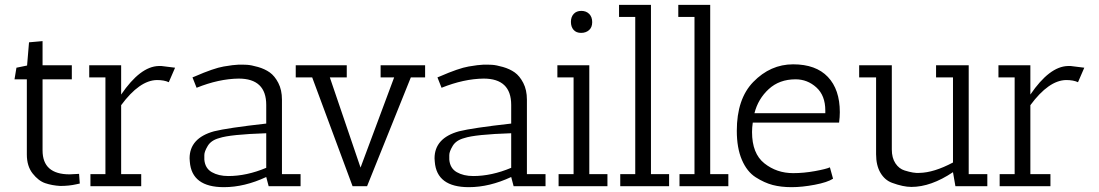

<svg xmlns="http://www.w3.org/2000/svg" viewBox="-20 -770 4544 794"><path d="M268 -49 307 -51 310 -11Q309 -11 296 -8Q266 -1 229 -1Q195 -3 167 -12.5Q139 -22 115 -52.5Q91 -83 91 -131V-442H40L48 -490L92 -499L100 -595L156 -600V-500H277V-442H156V-148Q156 -49 268 -49Z M481 -50H564V0H354V-50H416V-450H349V-500H481V-379Q560 -495 636 -497Q642 -497 648 -497L704 -490L678 -430Q659 -439 629 -439Q557 -438 481 -335Z M906 4Q773 4 765 -101Q764 -108 764 -115Q764 -199 865 -227Q921 -241 1081 -259V-336Q1081 -445 967 -445Q885 -444 793 -407L776 -450L786 -454Q864 -488 905 -495Q946 -502 965 -502.5Q984 -503 1001.5 -502Q1019 -501 1047 -493Q1075 -485 1095.5 -470.5Q1116 -456 1131 -427Q1146 -398 1146 -358V-50H1223V0H1091L1081 -38Q991 4 906 4ZM924 -42Q1000 -42 1081 -76V-219Q931 -214 887 -199Q853 -190 839 -166.5Q825 -143 825 -129Q825 -115 825 -110Q828 -74 856 -58Q884 -42 924 -42Z M1554 -450V-500H1738V-450H1679L1498 0H1438L1271 -450H1203V-500H1414V-450H1344L1471 -77L1610 -450Z M1919 4Q1786 4 1778 -101Q1777 -108 1777 -115Q1777 -199 1878 -227Q1934 -241 2094 -259V-336Q2094 -445 1980 -445Q1898 -444 1806 -407L1789 -450L1799 -454Q1877 -488 1918 -495Q1959 -502 1978 -502.5Q1997 -503 2014.5 -502Q2032 -501 2060 -493Q2088 -485 2108.5 -470.5Q2129 -456 2144 -427Q2159 -398 2159 -358V-50H2236V0H2104L2094 -38Q2004 4 1919 4ZM1937 -42Q2013 -42 2094 -76V-219Q1944 -214 1900 -199Q1866 -190 1852 -166.5Q1838 -143 1838 -129Q1838 -115 1838 -110Q1841 -74 1869 -58Q1897 -42 1937 -42Z M2285 -450V-500H2417V-50H2492V0H2290V-50H2352V-450ZM2383 -634Q2363 -634 2352 -646.5Q2341 -659 2341 -679.5Q2341 -700 2352.5 -712.5Q2364 -725 2384 -725Q2404 -725 2416.5 -712.5Q2429 -700 2429 -678.5Q2429 -657 2416 -645.5Q2403 -634 2383 -634Z M2540 -700V-750H2672V-50H2747V0H2545V-50H2607V-700Z M2785 -700V-750H2917V-50H2992V0H2790V-50H2852V-700Z M3090 -224Q3090 -135 3141 -94.5Q3192 -54 3260 -54Q3304 -54 3350.5 -62.5Q3397 -71 3412 -78L3425 -31Q3402 -16 3349.5 -6Q3297 4 3253.5 4Q3210 4 3175.5 -5Q3141 -14 3105 -37Q3069 -60 3048 -109Q3027 -158 3027 -229Q3027 -361 3095 -431Q3166 -504 3260 -504Q3354 -504 3403.5 -452Q3453 -400 3453 -306Q3453 -286 3450 -263H3093Q3090 -242 3090 -224ZM3393 -313Q3393 -375 3356 -408.5Q3319 -442 3270 -442Q3203 -442 3159 -401.5Q3115 -361 3100 -302H3393Q3393 -308 3393 -313Z M3921 -58Q3830 3 3749 3Q3715 3 3669 -14Q3639 -25 3621 -55.5Q3603 -86 3603 -132V-450H3533V-500H3668V-152Q3668 -117 3683 -94.5Q3698 -72 3721 -65Q3759 -53 3782 -55Q3842 -56 3921 -98V-450H3851V-500H3986V-50H4063V0H3931Z M4241 -50H4324V0H4114V-50H4176V-450H4109V-500H4241V-379Q4320 -495 4396 -497Q4402 -497 4408 -497L4464 -490L4438 -430Q4419 -439 4389 -439Q4317 -438 4241 -335Z"/></svg>

Font: Antic Slab
Style: Regular
Weight: 400
Designer: Santiago Orozco
Foundry: Santiago Orozco
Version: Version 001.002